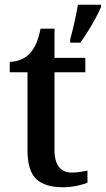

<svg xmlns="http://www.w3.org/2000/svg" viewBox="-20 -780 446 810"><path d="M246 10Q169 10 132.5 -25Q96 -60 96 -146V-475H21V-519Q43 -519 66.5 -528Q90 -537 105 -554Q122 -572 133 -597.5Q144 -623 151 -659H210V-536H340V-475H210V-147Q210 -99 229 -75.5Q248 -52 282 -52Q301 -52 317 -54.5Q333 -57 349 -60V-9Q335 -3 306 3.5Q277 10 246 10ZM276 -613Q282 -634 288 -659.5Q294 -685 299.5 -711Q305 -737 309 -760H406V-750Q397 -729 382.5 -702Q368 -675 351 -648Q334 -621 319 -600H276Z"/></svg>

Font: Noto Rashi Hebrew Medium
Style: Regular
Weight: 500
Version: Version 1.006